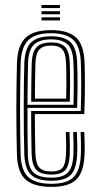

<svg xmlns="http://www.w3.org/2000/svg" viewBox="-20 -725 392 752"><path d="M181.5 7Q113.8 7 81.3 -20.9Q48.8 -48.9 46.3 -118.4Q45.3 -153.8 44.7 -199.9Q44 -246 44 -295.9Q44 -345.7 44.7 -393.5Q45.3 -441.3 46.5 -480Q49.2 -547.6 80.4 -577.3Q111.6 -607 180.7 -607Q245.6 -607 276.9 -579.1Q308.2 -551.1 311.1 -482.1Q311.7 -468.3 312.1 -447.1Q312.5 -425.9 312.5 -399.2Q312.6 -372.4 312.1 -341.7Q311.6 -311 310.1 -278.3H116.5Q116.6 -250.1 116.8 -223.3Q117.1 -196.5 117.5 -171.5Q118 -146.5 118.7 -123.3Q120 -84.7 133.6 -69Q147.3 -53.4 181.5 -53.4Q212.6 -53.4 224.8 -67.9Q236.9 -82.4 238.7 -121.9Q239.4 -137.4 239.1 -159.8Q238.9 -182.1 237.7 -208H252.2Q253.4 -181 253.6 -159.3Q253.9 -137.6 253.2 -121.3Q251.3 -75.9 235.4 -58.6Q219.5 -41.3 181.5 -41.3Q140.2 -41.3 122.8 -59.3Q105.4 -77.3 103.9 -122Q103.4 -143.4 102.9 -172.4Q102.5 -201.4 102.2 -232.5Q102 -263.5 102 -290.3H296.3Q297.4 -320.4 297.8 -348.8Q298.2 -377.3 298.1 -402.5Q298 -427.6 297.6 -447.9Q297.2 -468.2 296.6 -481.8Q293.8 -546 265.3 -570.4Q236.7 -594.9 180.7 -594.9Q117.7 -594.9 90.5 -567.4Q63.3 -539.9 61 -479.3Q59.7 -439.9 59.1 -392.6Q58.5 -345.3 58.5 -296.2Q58.5 -247.2 59.2 -201.5Q59.8 -155.8 60.7 -119.5Q62.9 -56.4 91.5 -30.7Q120.1 -5.1 181.5 -5.1Q241.7 -5.1 267.7 -30.8Q293.8 -56.6 296.6 -119.1Q297.1 -130.3 297.2 -144.7Q297.3 -159.1 296.9 -175.3Q296.5 -191.6 295.6 -208H310.1Q311.3 -185.8 311.7 -161.8Q312.1 -137.7 311.1 -118.5Q308.2 -50.4 278.6 -21.7Q249 7 181.5 7ZM181.5 -17.1Q126.5 -17.1 101.9 -40.2Q77.3 -63.3 75.2 -120.1Q74 -158.4 73.5 -205.6Q73 -252.7 73 -302.1Q73 -351.5 73.6 -397.2Q74.2 -442.9 75.3 -478.1Q77.5 -536.3 102.7 -559.6Q127.9 -582.9 180.7 -582.9Q230.3 -582.9 255 -561Q279.7 -539.1 282.1 -481.2Q282.9 -466.1 283.4 -439.4Q283.9 -412.6 283.7 -377.6Q283.5 -342.7 282.1 -302.4H87.6Q87.5 -250.4 87.8 -209.6Q88.1 -168.9 89 -121.1Q89.8 -71.5 110.3 -50.3Q130.8 -29.2 181.5 -29.2Q226.2 -29.2 245.7 -48.9Q265.2 -68.6 267.6 -120.2Q268.3 -137 268.1 -159.6Q267.8 -182.1 266.6 -208H281.1Q282.3 -183.4 282.6 -160.5Q282.9 -137.6 282.1 -119.7Q279.5 -62.7 257.1 -39.9Q234.7 -17.1 181.5 -17.1ZM87.6 -314.5H267.9Q269 -349.5 269 -382.1Q269.1 -414.6 268.7 -440.4Q268.4 -466.2 267.6 -480.7Q265.5 -531.9 244.6 -551.3Q223.7 -570.8 180.7 -570.8Q135 -570.8 113.3 -550.3Q91.6 -529.8 89.7 -477.5Q88.9 -449.7 88.4 -404.7Q87.9 -359.6 87.6 -314.5ZM102.1 -326.6Q102.3 -348.2 102.5 -373.2Q102.6 -398.3 103.1 -424.7Q103.6 -451.1 104.2 -476.7Q105.9 -522.4 123.6 -540.5Q141.2 -558.7 180.7 -558.7Q218.4 -558.7 234.9 -541.1Q251.4 -523.5 253.2 -479.7Q253.7 -467.7 254.1 -445Q254.6 -422.4 254.5 -392.1Q254.5 -361.8 253.5 -326.6ZM116.8 -338.7H239.1Q239.9 -369.6 240 -397.6Q240 -425.6 239.6 -447Q239.1 -468.4 238.7 -479.3Q237 -517.4 223.7 -532Q210.5 -546.6 180.7 -546.6Q148.1 -546.6 134.1 -531.1Q120 -515.6 118.7 -476.2Q118.3 -455.6 117.8 -433.8Q117.4 -412.1 117.1 -388.5Q116.9 -364.9 116.8 -338.7ZM142.4 -693.3V-705.4H214.9V-693.3ZM142.4 -645V-657.1H214.9V-645ZM142.4 -669.2V-681.2H214.9V-669.2Z"/></svg>

Font: Big Shoulders Inline Display SC Thin
Style: Regular
Weight: 100
Designer: Patric King
Foundry: XO Type Co
Version: Version 2.002